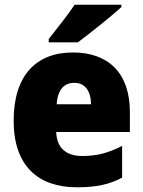

<svg xmlns="http://www.w3.org/2000/svg" viewBox="-20 -786 608 816"><path d="M496 -756V-766H297C268 -721 220 -663 187 -620V-606H311C363 -645 456 -719 496 -756ZM290 -563C135 -563 38 -467 38 -273C38 -81 142 10 307 10C391 10 447 -3 499 -31V-166C441 -136 392 -123 330 -123C257 -123 221 -161 219 -225H532V-310C532 -476 440 -563 290 -563ZM296 -434C341 -434 366 -400 367 -343H221C225 -408 255 -434 296 -434Z"/></svg>

Font: Noto Sans Thai Looped SemiCondensed Black
Style: Regular
Weight: 900
Width: 4
Designer: Sasikarn Vongin, Ben Mitchell
Foundry: The Fontpad Ltd
Version: Version 1.001